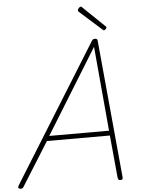

<svg xmlns="http://www.w3.org/2000/svg" viewBox="-109 -1311 1017 1382"><g transform="rotate(-5 399.0 -620.0)"><path d="M-17 14Q-28 13 -32 7.5Q-36 2 -30 -10L587 -1003Q591 -1009 595.5 -1012Q600 -1015 609 -1015Q618 -1015 622.5 -1011.5Q627 -1008 628 -1000L721 -5Q722 5 718.5 9Q715 13 705 14Q695 14 691 10Q687 6 685 -4L656 -312H201L7 -2Q2 8 -3.5 11Q-9 14 -17 14ZM221 -347H653L598 -958ZM680 -1070Q677 -1070 674.5 -1072Q672 -1074 669 -1077L509 -1220Q507 -1223 506 -1225Q505 -1227 505 -1230Q505 -1235 509 -1240.5Q513 -1246 518 -1250Q523 -1254 528 -1254Q532 -1254 534 -1252Q536 -1250 540 -1246L694 -1098Q697 -1097 698 -1093.5Q699 -1090 699 -1089Q699 -1084 692 -1077Q685 -1070 680 -1070Z"/></g></svg>

Font: Playwrite AU QLD Thin
Style: Regular
Weight: 250
Designer: Veronika Burian, José Scaglione
Foundry: TypeTogether
Version: Version 1.002